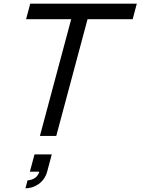

<svg xmlns="http://www.w3.org/2000/svg" viewBox="-20 -740 765 1045"><path d="M197.2 0H286.2L456.5 -635.5H702L724.6 -720H144.6L122 -635.5H367.5ZM118.4 285C168.4 285 220.9 253 236.6 194.5L261.8 100.5H167.8L142.6 194.5H193.6C184.5 234 143 241.5 130 241.5Z"/></svg>

Font: Manrope
Style: MediumItalic
Weight: 500
Italic angle: -15°
Designer: Mikhail Sharanda
Foundry: Mikhail Sharanda
Version: Version 4.502;hotconv 1.0.109;makeotfexe 2.5.65596